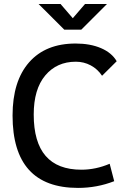

<svg xmlns="http://www.w3.org/2000/svg" viewBox="-20 -918 626 948"><path d="M365.2 9.8Q42 9.8 42 -347.7Q42 -517.1 123.5 -610.1Q205.1 -703.1 353.5 -703.1Q425.3 -703.1 478.5 -680.4Q531.7 -657.7 556.2 -615.7L483.9 -543.9Q461.9 -577.1 428 -595.2Q394 -613.3 354.5 -613.3Q260.3 -613.3 203.4 -545.4Q146.5 -477.5 146.5 -352.5Q146.5 -80.1 381.8 -80.1Q452.6 -80.1 521.5 -109.4L543.9 -23.4Q459 9.8 365.2 9.8ZM297.4 -771.5 170.4 -898.4H278.8L339.4 -828.1L399.9 -898.4H508.3L381.3 -771.5Z"/></svg>

Font: Cascadia Mono PL
Style: Regular
Weight: 400
Monospace: yes
Designer: Aaron Bell
Foundry: Saja Typeworks
Version: Version 2404.023; ttfautohint (v1.8.4)